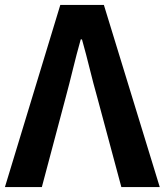

<svg xmlns="http://www.w3.org/2000/svg" viewBox="-25 -760 669 780"><path d="M397 -740H220L-5 0H145L241 -361C264 -445 279 -516 303 -600H308C332 -516 347 -445 371 -361L468 0H624Z"/></svg>

Font: Spoqa Han Sans Neo Bold
Style: Bold
Weight: 700
Designer: [Spoqa Han Sans Neo] Dong-huui Kim  Younghwa Kang  Yujin Lee  [Noto Sans] Ryoko NISHIZUKA  (kana & ideographs); Paul D. 
Foundry: Spoqa (http://www.spoqa-han-sans.com)
Version: Version 1.100;hotconv 1.0.109;makeotfexe 2.5.65596